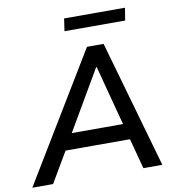

<svg xmlns="http://www.w3.org/2000/svg" viewBox="-116 -963 963 1047"><g transform="rotate(-10 366.0 -439.5)"><path d="M-22 0 405 -705H497L698 0H593L541 -196L580 -168H158L207 -194L93 0ZM435 -587 230 -236 208 -256H558L531 -235L438 -587ZM299 -810 309 -879H646L635 -810Z"/></g></svg>

Font: Nunito Sans 10pt SemiBold
Style: Italic
Weight: 600
Italic angle: -9°
Designer: Vernon Adams
Foundry: Vernon Adams
Version: Version 3.101;gftools[0.9.27]